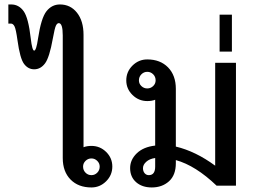

<svg xmlns="http://www.w3.org/2000/svg" viewBox="-20 -825 1150 853"><path d="M351.1 -170.9Q366.2 -176.8 386.2 -176.8Q424.3 -176.8 451.7 -149.9Q479 -123 479 -85Q479 -46.9 451.4 -19.5Q423.8 7.8 386.2 7.8Q328.1 7.8 293.5 -27.3Q258.8 -62.5 258.8 -123V-668Q258.8 -722.2 241.2 -722.2Q233.9 -722.2 228.5 -711.2Q223.1 -700.2 214.8 -654.3Q199.7 -569.3 179.9 -543.2Q160.2 -517.1 131.8 -517.1Q105 -517.1 86.9 -541Q68.8 -564.9 57.6 -646.5Q50.8 -695.8 44.4 -708Q38.1 -720.2 28.8 -720.2H17.1V-805.2H29.8Q63.5 -805.2 85 -775.4Q106.4 -745.6 116.7 -653.8Q123 -600.1 131.8 -600.1Q141.1 -600.1 148.9 -653.3Q162.6 -745.1 186.5 -775.1Q210.4 -805.2 246.1 -805.2Q293 -805.2 322 -768.6Q351.1 -731.9 351.1 -669.9ZM386.2 -46.9Q401.4 -46.9 412.1 -57.9Q422.9 -68.8 422.9 -85Q422.9 -99.6 411.9 -110.4Q400.9 -121.1 386.2 -121.1Q371.1 -121.1 360.1 -110.4Q349.1 -99.6 349.1 -85Q349.1 -68.8 359.9 -57.9Q370.6 -46.9 386.2 -46.9Z M1028.3 0H942.4Q849.1 -89.4 761.2 -113.8V-100.1Q761.2 -46.9 730.7 -19.5Q700.2 7.8 654.3 7.8Q611.3 7.8 584.7 -15.6Q558.1 -39.1 558.1 -78.1Q558.1 -115.2 587.6 -143.8Q617.2 -172.4 669.4 -178.2V-381.8Q654.3 -376 634.3 -376Q596.2 -376 568.6 -403.1Q541 -430.2 541 -467.8Q541 -506.3 568.6 -533.7Q596.2 -561 634.3 -561Q691.9 -561 726.6 -525.6Q761.2 -490.2 761.2 -430.2V-173.8Q849.1 -152.8 936 -88.9V-545.9H1028.3ZM634.3 -432.1Q649.4 -432.1 660.4 -442.6Q671.4 -453.1 671.4 -467.8Q671.4 -484.4 660.4 -495.1Q649.4 -505.9 634.3 -505.9Q619.1 -505.9 608.2 -494.9Q597.2 -483.9 597.2 -467.8Q597.2 -453.1 608.2 -442.6Q619.1 -432.1 634.3 -432.1ZM669.4 -85V-123Q644.5 -119.6 629.9 -106.4Q615.2 -93.3 615.2 -78.1Q615.2 -64 622.6 -55.4Q629.9 -46.9 641.1 -46.9Q669.4 -46.9 669.4 -85Z M1010.3 -595.7H955.6V-759.8H1010.3Z"/></svg>

Font: IranNastaliq
Style: Regular
Weight: 400
Designer: Hossein Zahedi
Version: Version 1.5